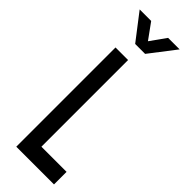

<svg xmlns="http://www.w3.org/2000/svg" viewBox="-320 -1006 1026 1026"><g transform="rotate(45 193.0 -492.5)"><path d="M178 -750V-95H368V0H83V-750ZM144 -837.5 30.5 -985H117.5L182 -896L245.5 -985H332.5L219 -837.5Z"/></g></svg>

Font: Mohave Medium
Style: Regular
Weight: 500
Designer: Gumpita Rahayu
Foundry: Tokotype
Version: Version 2.003